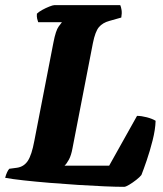

<svg xmlns="http://www.w3.org/2000/svg" viewBox="-36 -724 630 744"><path d="M445 0Q415 0 368 -2Q321 -4 266 -7.5Q211 -11 156.5 -15.5Q102 -20 56.5 -25Q11 -30 -16 -35Q-13 -47 -8.5 -56.5Q-4 -66 0 -70L30 -74Q57 -78 72 -101Q87 -124 97 -178L171 -559Q180 -606 191.5 -621.5Q203 -637 204 -638H112Q110 -643 108 -651.5Q106 -660 107 -671Q114 -678 127.5 -685.5Q141 -693 155 -698.5Q169 -704 174 -704H430Q433 -698 435 -685.5Q437 -673 434 -656L388 -643Q362 -636 347.5 -619Q333 -602 324 -557L245 -150Q240 -122 231 -105.5Q222 -89 214 -82H387L495 -275Q512 -275 533 -269.5Q554 -264 567 -256Q566 -222 555.5 -180.5Q545 -139 532.5 -102.5Q520 -66 512 -46Q506 -38 492 -27Q478 -16 464.5 -8Q451 0 445 0Z"/></svg>

Font: Texturina 72pt 72pt Black
Style: Italic
Weight: 900
Italic angle: -11°
Designer: Guillermo Torres Carreño
Foundry: Omnibus-Type
Version: Version 1.002; ttfautohint (v1.8.3)